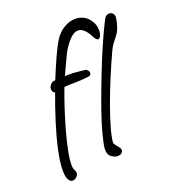

<svg xmlns="http://www.w3.org/2000/svg" viewBox="-128 -715 767 872"><g transform="rotate(-20 256.0 -279.5)"><path d="M74 64Q64 64 55.5 51Q47 38 47 5Q47 -35 59.5 -92Q72 -149 92.5 -214Q113 -279 136 -341H135Q126 -341 124 -354Q120 -367 130 -379Q140 -391 149 -391H155Q178 -448 198.5 -492.5Q219 -537 232 -558Q252 -590 280 -606.5Q308 -623 336 -623Q357 -623 376 -613Q395 -603 408 -581Q420 -562 420 -538Q420 -522 415 -511Q410 -500 402 -500Q394 -500 385 -517Q359 -569 329 -569Q298 -569 260 -511Q254 -503 244 -482.5Q234 -462 223 -438Q212 -414 203 -394Q211 -395 217 -395Q223 -395 229 -395Q243 -395 259 -393.5Q275 -392 301 -389Q306 -388 311 -382Q316 -376 316 -369Q316 -365 312.5 -360.5Q309 -356 299 -355Q265 -351 234.5 -351Q204 -351 184 -349Q169 -310 153 -261.5Q137 -213 123 -163Q109 -113 100.5 -69.5Q92 -26 93 2Q93 12 98 20.5Q103 29 103 38Q103 42 100 47.5Q97 53 89 59Q81 64 74 64ZM305 29Q289 29 273.5 16.5Q258 4 260 -24Q263 -50 274.5 -93.5Q286 -137 304.5 -190Q323 -243 344.5 -299.5Q366 -356 388 -409.5Q410 -463 430 -506.5Q450 -550 464 -577Q473 -593 489 -593Q498 -593 505 -586.5Q512 -580 512 -568Q512 -564 509.5 -551Q507 -538 502.5 -524Q498 -510 493 -501Q483 -485 469 -468Q455 -451 444 -428Q420 -376 396 -318.5Q372 -261 352 -206Q332 -151 319.5 -107Q307 -63 305 -37Q305 -30 311.5 -22Q318 -14 324.5 -6Q331 2 331 10Q331 18 321 25Q316 29 305 29Z"/></g></svg>

Font: Grape Nuts
Style: Regular
Weight: 400
Designer: Robert E. Leuschke
Foundry: Robert E. Leuschke
Version: Version 1.010; ttfautohint (v1.8.3)